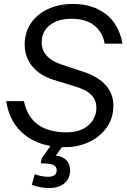

<svg xmlns="http://www.w3.org/2000/svg" viewBox="-20 -736 642 972"><path d="M401 -373Q477 -348 515.5 -304.5Q554 -261 554 -202Q554 -139 520.5 -91Q487 -43 431 -17Q375 9 310 9H293L263 52Q296 55 315.5 74.5Q335 94 335 126Q335 167 306.5 191.5Q278 216 228 216Q186 216 141 200L156 146Q192 159 222 159Q267 159 267 126Q267 105 247.5 98Q228 91 186 91L191 66L235 3Q145 -13 86 -70Q27 -127 11 -224H101Q134 -66 318 -66Q364 -66 398 -82.5Q432 -99 450 -127.5Q468 -156 468 -189Q468 -230 443 -255Q418 -280 368 -296L254 -331Q184 -352 144.5 -399Q105 -446 105 -512Q105 -571 136 -617.5Q167 -664 222.5 -690Q278 -716 349 -716Q449 -716 515.5 -665Q582 -614 600 -515H510Q499 -575 456 -608Q413 -641 344 -641Q273 -641 232 -608.5Q191 -576 191 -521Q191 -442 295 -408Z"/></svg>

Font: CBA Beacon Sans
Style: Italic
Weight: 400
Italic angle: -13°
Designer: Wei Huang
Foundry: Wei Huang
Version: Version 1.002